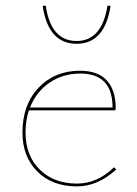

<svg xmlns="http://www.w3.org/2000/svg" viewBox="-20 -661 487 684"><path d="M253 -505Q152 -505 132 -640L143 -641Q161 -515 253 -515Q343 -515 363 -641L374 -640Q353 -505 253 -505ZM386 -65 394 -57Q328 3 254 3Q166 3 113 -50Q60 -103 60 -189Q60 -288 117.5 -348.5Q175 -409 265 -409Q329 -409 360.5 -374.5Q392 -340 392 -278Q392 -271 391 -268H83Q71 -232 71 -189Q71 -107 121.5 -57Q172 -7 254 -7Q327 -7 386 -65ZM266 -399Q204 -399 156.5 -366.5Q109 -334 87 -278H381Q381 -399 266 -399Z"/></svg>

Font: EauTest Hairline
Style: Regular
Weight: 250
Designer: Christian Thalmann (Catharsis Fonts)
Version: Version 0.001;PS 000.001;hotconv 1.0.88;makeotf.lib2.5.64775